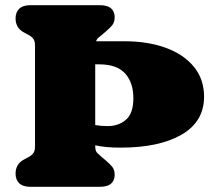

<svg xmlns="http://www.w3.org/2000/svg" viewBox="-20 -720 827 740"><path d="M347 -157Q347 -137.5 355.2 -130Q363.5 -122.5 373 -114L389 -100.5Q403.5 -88 412.8 -76.8Q422 -65.5 422 -46Q422 -24.5 408 -12.2Q394 0 364.5 0H97.5Q68 0 54 -13.8Q40 -27.5 40 -51Q40 -88 73 -105.5L89 -114Q100.5 -120 107.8 -128.8Q115 -137.5 115 -157V-543Q115 -562.5 107.8 -571.2Q100.5 -580 89 -586L73 -594.5Q40 -612 40 -649Q40 -672.5 54 -686.2Q68 -700 97.5 -700H364.5Q394 -700 408 -687.8Q422 -675.5 422 -654Q422 -634.5 412.8 -623.2Q403.5 -612 389 -599.5L373 -586Q366 -580 359.8 -575Q353.5 -570 350 -561H460Q549.5 -561 618.8 -535.8Q688 -510.5 727.2 -462.8Q766.5 -415 766.5 -347Q766.5 -251.5 680.2 -201.2Q594 -151 444 -151Q385.5 -151 347 -160ZM362.5 -472H347V-238Q369 -234 395 -234Q437 -234 465.5 -258.5Q494 -283 494 -342Q494 -401.5 462.2 -436.8Q430.5 -472 362.5 -472Z"/></svg>

Font: Fraunces 9pt S100 Black
Style: Regular
Weight: 900
Version: Version 1.000; ttfautohint (v1.8.3)